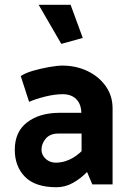

<svg xmlns="http://www.w3.org/2000/svg" viewBox="-20 -773 543 805"><path d="M154 -145Q154 -171 172 -192Q190 -213 224 -213H322V-139Q297 -115 269.5 -103Q242 -91 215 -91Q197 -91 183.5 -98.5Q170 -106 162 -118.5Q154 -131 154 -145ZM102 -346Q129 -358 169 -368Q209 -378 243 -378Q279 -378 299.5 -357.5Q320 -337 321 -301V-300H226Q144 -299 93 -259.5Q42 -220 42 -145Q42 -75 85 -31.5Q128 12 217 12Q253 12 285.5 -6Q318 -24 345 -52L367 0H452V-319Q452 -371 423.5 -411.5Q395 -452 347 -475Q299 -498 241 -498Q221 -498 186.5 -492Q152 -486 119 -476.5Q86 -467 67 -454ZM237 -589 327 -614 276 -753H142Z"/></svg>

Font: Catamaran
Style: Bold
Weight: 700
Designer: Pria Ravichandran
Version: Version 2.000